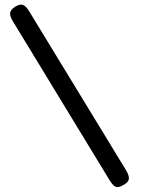

<svg xmlns="http://www.w3.org/2000/svg" viewBox="-20 -749 606 816"><path d="M505 37Q492 45 482 46Q472 47 464 40Q456 33 447 19L35 -658Q21 -681 23 -694.5Q25 -708 44 -720Q64 -733 77.5 -728Q91 -723 104 -701L516 -25Q530 -1 527.5 12.5Q525 26 505 37Z"/></svg>

Font: Fredoka SemiExpanded
Style: Regular
Weight: 400
Width: 6
Designer: Ben Nathan
Foundry: Milena B. Brandão, Ben Nathan
Version: Version 2.001